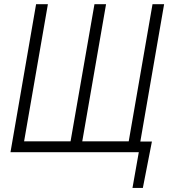

<svg xmlns="http://www.w3.org/2000/svg" viewBox="-20 -731 831 922"><path d="M709.5 -51.3 666 171.4H616.2L646.5 0H594.7L603.5 -51.3ZM153.3 -710.9H210L95.7 -52.2H318.8L433.6 -710.9H489.3L375 -52.2H598.1L712.4 -710.9H768.1L645 0H30.3Z"/></svg>

Font: Roboto Condensed Light
Style: Italic
Weight: 300
Italic angle: -12°
Designer: Christian Robertson
Foundry: Google
Version: Version 3.0; 2020